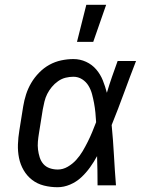

<svg xmlns="http://www.w3.org/2000/svg" viewBox="-20 -775 640 803"><path d="M221 8Q191 8 163.5 1Q136 -6 114.5 -22.5Q93 -39 79 -63Q65 -87 59.5 -114.5Q54 -142 55 -171Q56 -200 61 -230L77 -330Q81 -355 89 -380Q97 -405 110.5 -428Q124 -451 143.5 -471Q163 -491 186.5 -504Q210 -517 236 -522.5Q262 -528 287 -528Q315 -528 340 -516.5Q365 -505 382.5 -484.5Q400 -464 410 -439Q420 -414 427 -387Q437 -421 448.5 -454Q460 -487 472 -520H549Q523 -453 498.5 -386Q474 -319 447 -252Q453 -190 456.5 -126.5Q460 -63 465 0H388Q388 -31 387.5 -61.5Q387 -92 386 -122Q373 -98 356.5 -75Q340 -52 319.5 -33Q299 -14 273 -3Q247 8 221 8ZM222 -66Q243 -66 263 -77.5Q283 -89 298.5 -106Q314 -123 325.5 -142.5Q337 -162 347 -182Q357 -202 365.5 -222.5Q374 -243 382 -264Q381 -284 379 -304Q377 -324 373.5 -343Q370 -362 365 -381Q360 -400 350 -416.5Q340 -433 323.5 -443.5Q307 -454 287 -454Q271 -454 254.5 -450Q238 -446 223 -435.5Q208 -425 196.5 -411Q185 -397 177.5 -382Q170 -367 166 -350.5Q162 -334 159 -318L143 -218Q140 -200 138.5 -183Q137 -166 139 -149.5Q141 -133 146 -117Q151 -101 161.5 -89Q172 -77 188 -71.5Q204 -66 222 -66ZM302 -600 341 -755H424L370 -600Z"/></svg>

Font: Iosevka HT Extended
Style: Italic
Weight: 400
Width: 7
Italic angle: -9°
Monospace: yes
Designer: Belleve Invis
Foundry: Belleve Invis
Version: Version 32.3.0; ttfautohint (v1.8.4)